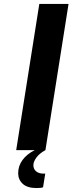

<svg xmlns="http://www.w3.org/2000/svg" viewBox="-20 -760 367 972"><path d="M179 -740H327L210 0H62ZM72 117Q72 80 94 50Q116 20 156 0H210Q179 17 164 38Q149 59 149 76Q149 96 163 107.5Q177 119 200 119H209L198 188Q189 192 165 192Q118 192 95 170.5Q72 149 72 117Z"/></svg>

Font: Exo
Style: Bold Italic
Weight: 700
Italic angle: -9°
Designer: Natanael Gama
Foundry: Natanael Gama
Version: Version 1.500; ttfautohint (v1.6)